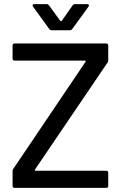

<svg xmlns="http://www.w3.org/2000/svg" viewBox="-20 -911 591 931"><path d="M495.1 0H50.8Q41 0 41 -9.8V-80.1Q41 -88.9 44.9 -92.8L395 -611.8Q396 -612.8 395 -615Q394 -617.2 392.1 -617.2H50.8Q41 -617.2 41 -627V-689.9Q41 -700.2 50.8 -700.2H495.1Q504.9 -700.2 504.9 -689.9V-620.1Q504.9 -610.8 501 -606.9L148.9 -87.9Q147.9 -86.9 148.9 -85Q149.9 -83 151.9 -83H495.1Q504.9 -83 504.9 -73.2V-9.8Q504.9 0 495.1 0ZM219.2 -770 140.1 -878.9Q138.2 -880.9 138.2 -884.8Q138.2 -891.1 146 -891.1H206.1Q212.9 -891.1 217.8 -884.8L272.9 -809.1Q273.9 -808.1 275.9 -808.1Q277.8 -808.1 278.8 -809.1L332 -884.8Q336.9 -891.1 344.2 -891.1H402.8Q408.7 -891.1 410.6 -887.5Q412.6 -883.8 409.2 -878.9L330.1 -770Q325.7 -764.2 316.9 -764.2H231.9Q223.6 -764.2 219.2 -770Z"/></svg>

Font: Gruenseis Font Medium
Style: Regular
Weight: 500
Designer: Jeremy Tribby
Foundry: Tribby Type
Version: Version 1.408;Glyphs 3.1.2 (3151)